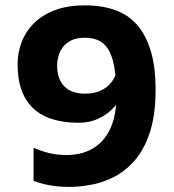

<svg xmlns="http://www.w3.org/2000/svg" viewBox="-20 -700 662 731"><path d="M246.2 11.6Q199.6 11.6 164.6 4.5Q129.6 -2.6 107.8 -11.6V-137.4Q136.4 -125 166.4 -117.4Q196.4 -109.8 234.6 -109.8Q266 -109.8 294.3 -117.9Q322.6 -126 346 -142.9Q369.4 -159.8 386.8 -186.3Q404.2 -212.8 413.6 -249.3Q423 -285.8 423 -332.4Q423 -404 414.5 -448.5Q406 -493 389.6 -516.2Q373.2 -539.4 351.2 -547.9Q329.2 -556.4 302.8 -556.4Q272.2 -556.4 251.8 -546.4Q231.4 -536.4 219.6 -520.8Q207.8 -505.2 202.7 -486.7Q197.6 -468.2 197.6 -451.2Q197.6 -397.6 225.6 -370.5Q253.6 -343.4 302.2 -343.4Q337.8 -343.4 363.2 -354.8Q388.6 -366.2 404.7 -387.5Q420.8 -408.8 427.6 -437.2L458.4 -367.4Q453 -349.4 439.8 -326.4Q426.6 -303.4 404.6 -282.1Q382.6 -260.8 351.2 -246.7Q319.8 -232.6 277.6 -232.6Q162.4 -233.2 104.7 -289.4Q47 -345.6 47 -454Q47 -500.8 63.2 -541.8Q79.4 -582.8 111.8 -613.9Q144.2 -645 191.7 -662.3Q239.2 -679.6 302.8 -679.6Q444 -679.6 508.2 -597.8Q572.4 -516 572.4 -360.6Q572.4 -260.2 549.6 -193.2Q526.8 -126.2 489.6 -85.4Q452.4 -44.6 409 -23.8Q365.6 -3 322.4 4.3Q279.2 11.6 246.2 11.6Z"/></svg>

Font: Maven Pro VF Beta
Style: Regular
Weight: 400
Designer: Joe Prince
Foundry: Joe Prince
Version: Version 2.002